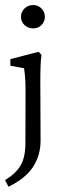

<svg xmlns="http://www.w3.org/2000/svg" viewBox="-23 -541 240 742"><path d="M9.8 180.7 -3.4 154.8Q36.6 131.3 55.9 99.4Q75.2 67.4 75.2 13.7L75.7 -192.9Q75.7 -225.6 73.5 -247.8Q71.3 -270 69.8 -277.3L17.1 -287.1V-312.5L126 -340.8L137.2 -329.6Q134.8 -309.6 133.8 -286.6Q132.8 -263.7 132.8 -228.5L133.8 2.4Q133.8 59.6 104.5 104.2Q75.2 148.9 9.8 180.7ZM105 -431.2Q85.4 -431.2 71.8 -444.1Q58.1 -457 58.1 -476.1Q58.1 -495.1 71.8 -508.3Q85.4 -521.5 105 -521.5Q124 -521.5 137.2 -508.3Q150.4 -495.1 150.4 -476.1Q150.4 -457 137.2 -444.1Q124 -431.2 105 -431.2Z"/></svg>

Font: Lateef Light
Style: Regular
Weight: 300
Designer: SIL International
Foundry: SIL International
Version: Version 4.200